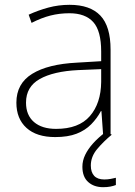

<svg xmlns="http://www.w3.org/2000/svg" viewBox="-20 -559 561 797"><path d="M269 -539Q354 -539 396.5 -494.5Q439 -450 439 -353V0H408L401 -98H399Q383 -68 358.5 -43Q334 -18 298 -4Q262 10 209 10Q132 10 90 -28Q48 -66 48 -133Q48 -212 113.5 -252.5Q179 -293 300 -299L400 -305V-345Q400 -431 367 -467.5Q334 -504 268 -504Q227 -504 189.5 -494.5Q152 -485 111 -464L99 -498Q138 -516 180.5 -527.5Q223 -539 269 -539ZM304 -268Q202 -263 145 -231Q88 -199 88 -133Q88 -81 121 -52.5Q154 -24 213 -24Q307 -24 353 -77Q399 -130 400 -219V-272ZM357 128Q357 156 371 171Q385 186 413 186Q427 186 440 183.5Q453 181 461 179V209Q451 213 438 215.5Q425 218 408 218Q370 218 346 196.5Q322 175 322 133Q322 108 333.5 84Q345 60 366.5 36Q388 12 420 -12L444 0Q410 28 383.5 59.5Q357 91 357 128Z"/></svg>

Font: Noto Sans Cham ExtraLight
Style: Regular
Weight: 250
Version: Version 2.002